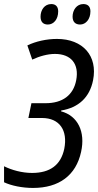

<svg xmlns="http://www.w3.org/2000/svg" viewBox="-26 -917 483 947"><path d="M369 -796C397 -796 420 -822 420 -861C420 -884 408 -897 385 -897C352 -897 332 -867 332 -835C332 -809 346 -796 369 -796ZM210 -796C239 -796 261 -822 261 -861C261 -884 249 -897 227 -897C193 -897 174 -867 174 -835C174 -809 187 -796 210 -796ZM137 10C265 10 349 -52 374 -168C396 -267 358 -346 275 -368L276 -372C361 -386 416 -436 433 -521C457 -641 383 -725 255 -725C204 -725 150 -713 109 -693L133 -623C169 -640 210 -651 245 -651C325 -651 365 -601 350 -522C336 -447 282 -408 199 -408H129L114 -335H181C268 -335 309 -274 291 -183C274 -103 221 -64 132 -64C83 -64 32 -78 -6 -97V-18C30 -1 84 10 137 10Z"/></svg>

Font: Noto Sans Condensed
Style: Italic
Weight: 400
Width: 3
Italic angle: -12°
Designer: Monotype Design Team
Foundry: Monotype Imaging Inc.
Version: Version 2.013